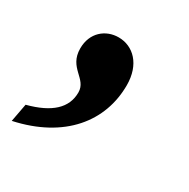

<svg xmlns="http://www.w3.org/2000/svg" viewBox="-101 -216 435 441"><g transform="rotate(30 116.0 4.5)"><path d="M-11 101 -20 149C105 122 168 42 168 -54C168 -109 136 -140 97 -140C63 -140 33 -116 33 -74C33 -22 80 -21 80 16C80 57 50 85 -11 101Z"/></g></svg>

Font: Noto Serif Condensed SemiBold
Style: Italic
Weight: 600
Width: 3
Italic angle: -12°
Designer: Monotype Design Team
Foundry: Monotype Imaging Inc.
Version: Version 2.014